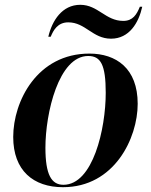

<svg xmlns="http://www.w3.org/2000/svg" viewBox="-20 -769 628 799"><path d="M442 -608C518 -608 557 -674 572 -741H562C549 -709 533 -682 493 -682C419 -682 388 -749 314 -749C239 -749 197 -684 181 -616H191C202 -643 220 -676 264 -676C336 -676 365 -608 442 -608ZM242 10C456 10 553 -194 553 -337C553 -485 463 -546 352 -546C135 -546 35 -348 35 -199C35 -59 119 10 242 10ZM244 0C194 0 169 -42 169 -154C169 -298 224 -536 347 -536C399 -536 420 -500 420 -383C420 -233 367 0 244 0Z"/></svg>

Font: Noto Serif Display SemiBold
Style: Italic
Weight: 600
Italic angle: -12°
Designer: Monotype Design Team
Foundry: Monotype Imaging Inc.
Version: Version 2.009